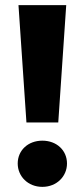

<svg xmlns="http://www.w3.org/2000/svg" viewBox="-20 -720 329 748"><path d="M83 -243H207L238 -700H52ZM145 8C201 8 241 -33 241 -83C241 -134 201 -172 145 -172C89 -172 49 -134 49 -83C49 -33 89 8 145 8Z"/></svg>

Font: AWKNG-Font
Style: Bold
Weight: 700
Designer: Awakening Church
Foundry: Awakening Church
Version: Version 1.700;PS 001.700;hotconv 1.0.88;makeotf.lib2.5.64775